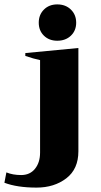

<svg xmlns="http://www.w3.org/2000/svg" viewBox="-58 -724 457 872"><path d="M118 -621Q118 -657 141.5 -680.5Q165 -704 202 -704Q240 -704 264 -680.5Q288 -657 288 -621Q288 -585 264 -562Q240 -539 202 -539Q165 -539 141.5 -562Q118 -585 118 -621ZM-38 106 -29 59Q0 71 38 71Q78 71 101 42.5Q124 14 124 -31V-451Q95 -457 57 -470V-483L298 -506V-37Q298 44 243 86Q188 128 108 128Q20 128 -38 106Z"/></svg>

Font: Trirong ExtraBold
Style: Regular
Weight: 800
Designer: Katatrad Team
Foundry: CadsonDemak
Version: Version 1.001